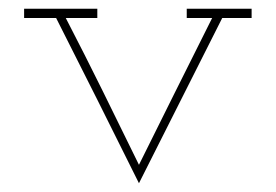

<svg xmlns="http://www.w3.org/2000/svg" viewBox="-20 -395 629 438"><path d="M487 -354H554V-375H406V-354H464Q421 -268 378.5 -183Q336 -98 297 -19Q256 -103 214.5 -187Q173 -271 130 -354H202V-375H35V-354H108Q156 -259 203 -165.5Q250 -72 297 23Q345 -72 392 -165.5Q439 -259 487 -354Z"/></svg>

Font: Josefin Slab ExtraLight
Style: Regular
Weight: 250
Designer: Santiago Orozco
Foundry: Typemade
Version: Version 2.000